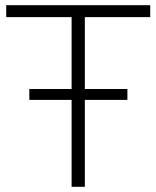

<svg xmlns="http://www.w3.org/2000/svg" viewBox="-20 -720 603 740"><path d="M256 0V-335H93V-377H256V-654H4V-700H559V-654H307V-377H471V-335H307V0Z"/></svg>

Font: Montserrat Light
Style: Regular
Weight: 300
Designer: Julieta Ulanovsky
Foundry: Julieta Ulanovsky
Version: Version 9.000; ttfautohint (v1.8.4.7-5d5b)